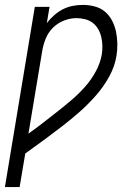

<svg xmlns="http://www.w3.org/2000/svg" viewBox="-53 -548 548 783"><path d="M-33 215 89 -520H149L138 -454Q151 -471 168 -486Q185 -501 204 -510.5Q223 -520 243.5 -524Q264 -528 285 -528Q310 -528 334 -521.5Q358 -515 375.5 -500Q393 -485 404 -464Q415 -443 420 -419Q425 -395 425.5 -370Q426 -345 422 -320Q415 -277 392.5 -236Q370 -195 339 -159.5Q308 -124 273 -93Q238 -62 201 -33.5Q164 -5 126 23Q88 51 50 78L27 215ZM63 -3Q94 -25 123.5 -48Q153 -71 183 -94.5Q213 -118 241.5 -142.5Q270 -167 295 -195.5Q320 -224 338 -257.5Q356 -291 362 -325Q365 -344 364.5 -362Q364 -380 360 -397Q356 -414 347.5 -429Q339 -444 325.5 -454.5Q312 -465 294.5 -469.5Q277 -474 259 -474Q233 -474 207.5 -464Q182 -454 162.5 -434.5Q143 -415 133 -389.5Q123 -364 119 -339Z"/></svg>

Font: Iosevka QP Light
Style: Italic
Weight: 300
Italic angle: -9°
Designer: Belleve Invis
Foundry: Belleve Invis
Version: Version 20.0.0; ttfautohint (v1.8.4)